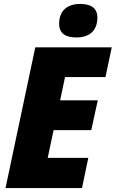

<svg xmlns="http://www.w3.org/2000/svg" viewBox="-20 -954 587 974"><path d="M367 -764C443 -764 474 -807 474 -865C474 -917 435 -934 387 -934C318 -934 280 -897 280 -833C280 -783 315 -764 367 -764ZM8 0H396L428 -153H222L252 -294H443L476 -445H285L310 -563H515L547 -714H159Z"/></svg>

Font: Noto Sans SemiCondensed Black
Style: Italic
Weight: 900
Width: 4
Italic angle: -12°
Designer: Monotype Design Team
Foundry: Monotype Imaging Inc.
Version: Version 2.013